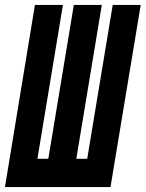

<svg xmlns="http://www.w3.org/2000/svg" viewBox="-39 -755 588 775"><path d="M-19 0 102 -735H215L112 -114H156L259 -735H372L269 -114H313L416 -735H529L407 0Z"/></svg>

Font: Iosevka SS04 Heavy
Style: Italic
Weight: 900
Italic angle: -9°
Monospace: yes
Designer: Belleve Invis
Foundry: Belleve Invis
Version: Version 19.0.0; ttfautohint (v1.8.4)